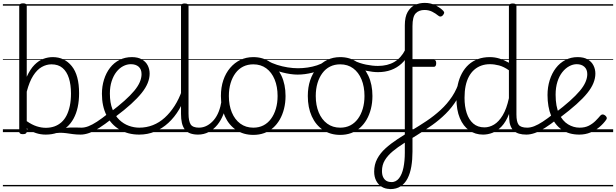

<svg xmlns="http://www.w3.org/2000/svg" viewBox="-20 -914 4261 1328"><path d="M539 17Q508 17 483.5 13.5Q459 10 437 7Q415 4 391 4.5Q367 5 339 12L361 -13Q395 -23 420.5 -27Q446 -31 466 -32Q486 -33 505 -32Q524 -31 545 -31Q554 -31 558 -23.5Q562 -16 561 -7Q560 2 554 9.5Q548 17 539 17ZM138 14Q125 14 119 9.5Q113 5 113 -4V-872Q113 -882 119.5 -886.5Q126 -891 140 -891Q153 -891 159 -886.5Q165 -882 165 -871V-383Q189 -436 218.5 -465.5Q248 -495 280 -507Q312 -519 345 -519Q426 -519 476.5 -456.5Q527 -394 527 -269Q527 -217 517.5 -173Q508 -129 489 -94Q470 -59 442 -34.5Q414 -10 377.5 3.5Q341 17 296 17Q261 17 229 6.5Q197 -4 165 -26V-4Q165 5 158.5 9.5Q152 14 138 14ZM165 -76Q201 -51 233.5 -40.5Q266 -30 297 -30Q329 -30 356 -39.5Q383 -49 404.5 -68Q426 -87 440.5 -115.5Q455 -144 463 -182Q471 -220 471 -267Q471 -328 456.5 -373.5Q442 -419 412.5 -444Q383 -469 336 -469Q301 -469 268.5 -450.5Q236 -432 209.5 -390.5Q183 -349 165 -280ZM0 365H612V375H0ZM0 -20H612V0H0ZM0 -505H612V-500H0ZM0 -885H612V-875H0Z M537 17Q526 17 520.5 9.5Q515 2 515.5 -7Q516 -16 523 -23.5Q530 -31 543 -31Q566 -31 592 -41Q618 -51 651 -72.5Q684 -94 728 -129Q735 -135 743 -132Q751 -129 756 -122Q761 -115 760.5 -106Q760 -97 752 -91Q705 -54 666.5 -29.5Q628 -5 596.5 6Q565 17 537 17ZM612 365V375ZM612 -20V0ZM612 -505V-500ZM612 -885V-875Z M741 -136Q799 -180 840.5 -217Q882 -254 908.5 -286Q935 -318 947 -346.5Q959 -375 959 -401Q959 -435 939 -452.5Q919 -470 885 -470Q858 -470 832 -456.5Q806 -443 785.5 -417Q765 -391 752.5 -353Q740 -315 740 -267Q740 -203 758 -158Q776 -113 805.5 -85Q835 -57 871 -44Q907 -31 943 -31Q955 -31 960.5 -23.5Q966 -16 966 -7Q966 2 960.5 9.5Q955 17 943 17Q865 17 806.5 -18Q748 -53 716.5 -116.5Q685 -180 685 -265Q685 -317 699.5 -363.5Q714 -410 741 -445Q768 -480 806.5 -499.5Q845 -519 892 -519Q934 -519 961.5 -503Q989 -487 1002 -461Q1015 -435 1015 -405Q1015 -373 1001.5 -339.5Q988 -306 959.5 -270.5Q931 -235 886.5 -194.5Q842 -154 779 -107ZM612 365H1100V375H612ZM612 -20H1100V0H612ZM612 -505H1100V-500H612ZM612 -885H1100V-875H612Z M943 17Q934 17 929 9.5Q924 2 924 -7Q924 -16 929 -23.5Q934 -31 943 -31Q993 -31 1037.5 -48.5Q1082 -66 1119.5 -100Q1157 -134 1187.5 -181.5Q1218 -229 1239 -289Q1243 -298 1251.5 -298Q1260 -298 1267.5 -292Q1275 -286 1272 -277Q1251 -211 1219 -157Q1187 -103 1144.5 -64Q1102 -25 1051.5 -4Q1001 17 943 17ZM1100 365V375ZM1100 -20V0ZM1100 -505V-500ZM1100 -885V-875Z M1351 17Q1318 17 1294.5 8Q1271 -1 1257.5 -19.5Q1244 -38 1238 -64.5Q1232 -91 1232 -126V-871Q1232 -881 1238 -885.5Q1244 -890 1257 -890Q1271 -890 1277.5 -885.5Q1284 -881 1284 -871V-128Q1284 -77 1298.5 -54Q1313 -31 1357 -31Q1366 -31 1370.5 -23.5Q1375 -16 1374.5 -7Q1374 2 1368.5 9.5Q1363 17 1351 17ZM1100 365H1424V375H1100ZM1100 -20H1424V0H1100ZM1100 -505H1424V-500H1100ZM1100 -885H1424V-875H1100Z M1349 17Q1338 17 1332.5 9.5Q1327 2 1327.5 -7Q1328 -16 1335 -23.5Q1342 -31 1355 -31Q1386 -31 1412.5 -45.5Q1439 -60 1459.5 -84.5Q1480 -109 1493 -142.5Q1506 -176 1512 -215Q1513 -226 1522 -229Q1531 -232 1539 -228Q1547 -224 1546 -213Q1541 -165 1525 -123.5Q1509 -82 1483.5 -50.5Q1458 -19 1424 -1Q1390 17 1349 17ZM1424 365V375ZM1424 -20V0ZM1424 -505V-500ZM1424 -885V-875Z M1732 19Q1664 19 1613.5 -15Q1563 -49 1535.5 -109.5Q1508 -170 1508 -250Q1508 -310 1524.5 -359Q1541 -408 1571.5 -444Q1602 -480 1642.5 -499.5Q1683 -519 1732 -519Q1798 -519 1848 -485Q1898 -451 1926.5 -390.5Q1955 -330 1955 -250Q1955 -203 1944.5 -161.5Q1934 -120 1915 -87Q1896 -54 1869 -30Q1842 -6 1807.5 6.5Q1773 19 1732 19ZM1732 -31Q1771 -31 1801.5 -46.5Q1832 -62 1854 -91.5Q1876 -121 1888 -161.5Q1900 -202 1900 -250Q1900 -315 1879.5 -364.5Q1859 -414 1821.5 -441.5Q1784 -469 1732 -469Q1693 -469 1662 -453.5Q1631 -438 1609 -408.5Q1587 -379 1575 -339Q1563 -299 1563 -250Q1563 -186 1583.5 -136.5Q1604 -87 1642 -59Q1680 -31 1732 -31ZM1424 365H2025V375H1424ZM1424 -20H2025V0H1424ZM1424 -505H2025V-500H1424ZM1424 -885H2025V-875H1424Z M2038 -398Q1992 -398 1933.5 -413Q1875 -428 1816 -459Q1808 -464 1806.5 -471Q1805 -478 1807.5 -485Q1810 -492 1816 -495Q1822 -498 1830 -494Q1860 -477 1896 -465.5Q1932 -454 1969.5 -448Q2007 -442 2041 -442Q2074 -442 2108 -447Q2142 -452 2172.5 -462Q2203 -472 2223 -486Q2232 -492 2239.5 -486Q2247 -480 2248.5 -470Q2250 -460 2239 -453Q2195 -425 2141.5 -411.5Q2088 -398 2038 -398ZM2025 365V375ZM2025 -20V0ZM2025 -505V-500ZM2025 -885V-875Z M2333 19Q2265 19 2214.5 -15Q2164 -49 2136.5 -109.5Q2109 -170 2109 -250Q2109 -310 2125.5 -359Q2142 -408 2172.5 -444Q2203 -480 2243.5 -499.5Q2284 -519 2333 -519Q2399 -519 2449 -485Q2499 -451 2527.5 -390.5Q2556 -330 2556 -250Q2556 -203 2545.5 -161.5Q2535 -120 2516 -87Q2497 -54 2470 -30Q2443 -6 2408.5 6.5Q2374 19 2333 19ZM2333 -31Q2372 -31 2402.5 -46.5Q2433 -62 2455 -91.5Q2477 -121 2489 -161.5Q2501 -202 2501 -250Q2501 -315 2480.5 -364.5Q2460 -414 2422.5 -441.5Q2385 -469 2333 -469Q2294 -469 2263 -453.5Q2232 -438 2210 -408.5Q2188 -379 2176 -339Q2164 -299 2164 -250Q2164 -186 2184.5 -136.5Q2205 -87 2243 -59Q2281 -31 2333 -31ZM2025 365H2626V375H2025ZM2025 -20H2626V0H2025ZM2025 -505H2626V-500H2025ZM2025 -885H2626V-875H2025Z M2594 -415Q2559 -415 2514 -424.5Q2469 -434 2419 -457Q2411 -462 2411 -472Q2411 -482 2416.5 -490Q2422 -498 2431 -494Q2468 -476 2512 -467Q2556 -458 2594 -458Q2661 -458 2708 -486Q2755 -514 2783 -570Q2789 -581 2798.5 -580Q2808 -579 2812.5 -570.5Q2817 -562 2811 -548Q2790 -504 2758 -474.5Q2726 -445 2685 -430Q2644 -415 2594 -415ZM2626 365V375ZM2626 -20V0ZM2626 -505V-500ZM2626 -885V-875Z M2679 394Q2670 394 2665.5 386.5Q2661 379 2662.5 370Q2664 361 2669.5 353.5Q2675 346 2685 346Q2719 346 2740 319Q2761 292 2770.5 245.5Q2780 199 2780 142V-739Q2780 -797 2799.5 -831Q2819 -865 2850 -879.5Q2881 -894 2918 -894Q2959 -894 2992.5 -877Q3026 -860 3047 -838Q3054 -830 3051.5 -822.5Q3049 -815 3042 -807Q3035 -800 3027 -799.5Q3019 -799 3011 -806Q2993 -821 2969.5 -833Q2946 -845 2916 -845Q2878 -845 2855.5 -822Q2833 -799 2833 -733V-500H2982Q2997 -500 2997 -477Q2997 -465 2993 -458.5Q2989 -452 2982 -452H2833V135Q2833 190 2825 237.5Q2817 285 2799 320Q2781 355 2751.5 374.5Q2722 394 2679 394ZM2626 365H3042V375H2626ZM2626 -20H3042V0H2626ZM2626 -505H3042V-500H2626ZM2626 -885H3042V-875H2626Z M2677 393Q2645 393 2620.5 378Q2596 363 2582 336Q2568 309 2568 273Q2568 224 2589 184.5Q2610 145 2646.5 112Q2683 79 2729.5 48.5Q2776 18 2827.5 -12.5Q2879 -43 2930 -77Q2981 -111 3027 -153Q3073 -195 3107.5 -247Q3142 -299 3161 -366Q3163 -374 3172 -373Q3181 -372 3188.5 -366.5Q3196 -361 3193 -352Q3175 -282 3141 -226.5Q3107 -171 3063 -127.5Q3019 -84 2969.5 -49Q2920 -14 2870.5 16.5Q2821 47 2776.5 75Q2732 103 2697 132Q2662 161 2642 194Q2622 227 2622 269Q2622 295 2630.5 312Q2639 329 2653 337Q2667 345 2685 345Q2694 345 2698 352.5Q2702 360 2700.5 369Q2699 378 2692.5 385.5Q2686 393 2677 393ZM3042 365H3055V375H3042ZM3042 -20H3055V0H3042ZM3042 -505H3055V-500H3042ZM3042 -885H3055V-875H3042Z M3321 17Q3267 17 3225.5 -12Q3184 -41 3160.5 -97Q3137 -153 3137 -234Q3137 -285 3146.5 -328.5Q3156 -372 3175 -407Q3194 -442 3221.5 -467Q3249 -492 3286 -505.5Q3323 -519 3368 -519Q3402 -519 3434.5 -509Q3467 -499 3500 -480V-871Q3500 -881 3506.5 -885.5Q3513 -890 3527 -890Q3540 -890 3546 -885.5Q3552 -881 3552 -871V-122Q3552 -72 3567 -51.5Q3582 -31 3627 -31Q3636 -31 3640 -23.5Q3644 -16 3643.5 -7Q3643 2 3637.5 9.5Q3632 17 3621 17Q3592 17 3570 10.5Q3548 4 3533.5 -9.5Q3519 -23 3511 -44Q3503 -65 3502 -93L3501 -126Q3479 -70 3449 -39Q3419 -8 3386.5 4.5Q3354 17 3321 17ZM3331 -33Q3365 -33 3397.5 -52.5Q3430 -72 3457 -116.5Q3484 -161 3500 -235V-428Q3464 -453 3431.5 -461.5Q3399 -470 3368 -470Q3336 -470 3308.5 -460Q3281 -450 3259.5 -431Q3238 -412 3223 -384Q3208 -356 3200.5 -319.5Q3193 -283 3193 -237Q3193 -178 3208 -132Q3223 -86 3253.5 -59.5Q3284 -33 3331 -33ZM3054 365H3695V375H3054ZM3054 -20H3695V0H3054ZM3054 -505H3695V-500H3054ZM3054 -885H3695V-875H3054Z M3620 17Q3609 17 3603.5 9.5Q3598 2 3598.5 -7Q3599 -16 3606 -23.5Q3613 -31 3626 -31Q3649 -31 3675 -41Q3701 -51 3734 -72.5Q3767 -94 3811 -129Q3818 -135 3826 -132Q3834 -129 3839 -122Q3844 -115 3843.5 -106Q3843 -97 3835 -91Q3788 -54 3749.5 -29.5Q3711 -5 3679.5 6Q3648 17 3620 17ZM3695 365V375ZM3695 -20V0ZM3695 -505V-500ZM3695 -885V-875Z M3987 17Q3915 17 3866 -17Q3817 -51 3792 -113Q3767 -175 3767 -257Q3767 -311 3782 -359Q3797 -407 3824.5 -443Q3852 -479 3890.5 -499Q3929 -519 3975 -519Q4018 -519 4045 -503Q4072 -487 4085 -461Q4098 -435 4098 -405Q4098 -373 4084.5 -339.5Q4071 -306 4042 -270Q4013 -234 3966.5 -192.5Q3920 -151 3855 -102L3817 -131Q3878 -177 3920.5 -215Q3963 -253 3990 -285Q4017 -317 4029.5 -346Q4042 -375 4042 -401Q4042 -434 4022 -452Q4002 -470 3969 -470Q3943 -470 3917 -456Q3891 -442 3869.5 -415Q3848 -388 3835.5 -348.5Q3823 -309 3823 -259Q3823 -177 3847 -127Q3871 -77 3909 -54Q3947 -31 3989 -31Q4026 -31 4052.5 -44.5Q4079 -58 4099 -78Q4119 -98 4133 -115Q4141 -123 4149 -122.5Q4157 -122 4165 -116Q4173 -110 4176 -102Q4179 -94 4173 -86Q4155 -60 4127 -36Q4099 -12 4063.5 2.5Q4028 17 3987 17ZM3695 365H4221V375H3695ZM3695 -20H4221V0H3695ZM3695 -505H4221V-500H3695ZM3695 -885H4221V-875H3695Z"/></svg>

Font: Playwrite IT Moderna Guides
Style: Regular
Weight: 400
Designer: Veronika Burian, José Scaglione
Foundry: TypeTogether
Version: Version 1.003